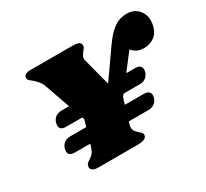

<svg xmlns="http://www.w3.org/2000/svg" viewBox="-135 -875 1160 1080"><g transform="rotate(-30 445.0 -335.0)"><path d="M890 -569Q890 -563 888 -547Q880 -499 850.5 -476Q821 -453 782 -453Q756 -453 738 -461Q720 -469 704 -488L622 -381H678Q699 -381 709.5 -372.5Q720 -364 720 -349Q720 -345 718 -335Q704 -289 655 -289H551L539 -273L526 -231H648Q669 -231 679.5 -222.5Q690 -214 690 -199Q690 -195 688 -185Q674 -139 625 -139H499L493 -118Q491 -112 491 -102Q491 -88 498 -78.5Q505 -69 518 -58Q529 -48 534 -41Q539 -34 536 -25Q532 -11 516.5 -5.5Q501 0 474 0H222Q196 0 183.5 -9.5Q171 -19 175 -36Q177 -45 182.5 -50.5Q188 -56 200 -64Q215 -73 225 -84.5Q235 -96 242 -118L248 -139H149Q108 -139 108 -170Q108 -175 110 -185Q116 -207 132 -219Q148 -231 173 -231H275L288 -274L283 -289H179Q138 -289 138 -320Q138 -325 140 -335Q146 -357 162 -369Q178 -381 203 -381H250L196 -536Q186 -565 172.5 -580.5Q159 -596 141 -611Q130 -619 125 -625Q120 -631 120 -639Q120 -651 130.5 -658.5Q141 -666 161 -666H428Q463 -666 476 -660Q489 -654 490 -639Q490 -630 486 -623.5Q482 -617 474 -608Q465 -596 460.5 -588.5Q456 -581 456 -570Q456 -567 458 -557L504 -381L631 -562Q672 -620 708.5 -645Q745 -670 790 -670Q834 -670 862 -641.5Q890 -613 890 -569Z"/></g></svg>

Font: Shrikhand
Style: Regular
Weight: 400
Italic angle: -14°
Designer: Jonny Pinhorn
Foundry: Jonny Pinhorn
Version: Version 1.001;PS 1.001;hotconv 1.0.88;makeotf.lib2.5.647800